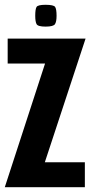

<svg xmlns="http://www.w3.org/2000/svg" viewBox="-22 -781 381 801"><path d="M-2 0 166 -516H10V-620H335L165 -104H332V0ZM168 -670Q136 -670 130.5 -680.5Q125 -691 125 -715Q125 -743 130.5 -752Q136 -761 168 -761Q202 -761 208 -752Q214 -743 214 -715Q214 -691 207.5 -680.5Q201 -670 168 -670Z"/></svg>

Font: Smooch Sans Thin ExtraBold
Style: Regular
Weight: 800
Version: Version 1.010